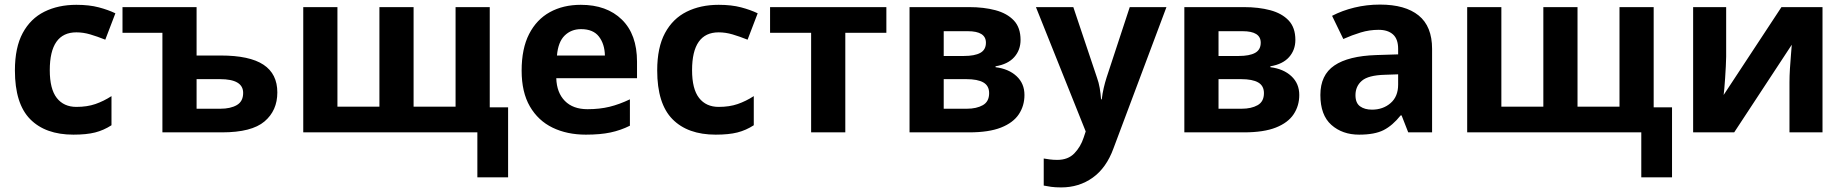

<svg xmlns="http://www.w3.org/2000/svg" viewBox="-20 -577 8043 837"><path d="M300 10Q178 10 111.5 -57.5Q45 -125 45 -270Q45 -370 79 -433Q113 -496 173.5 -526Q234 -556 313 -556Q369 -556 410.5 -545Q452 -534 483 -519L439 -404Q404 -418 373.5 -427Q343 -436 313 -436Q197 -436 197 -271Q197 -189 227.5 -150Q258 -111 313 -111Q360 -111 396 -123.5Q432 -136 466 -158V-31Q432 -9 394.5 0.5Q357 10 300 10Z M837 -546V-335H942Q1068 -335 1128.5 -295Q1189 -255 1189 -174Q1189 -95 1133 -47.5Q1077 0 948 0H688V-434H514V-546ZM939 -232H837V-103H941Q985 -103 1012.5 -119Q1040 -135 1040 -172Q1040 -232 939 -232Z M2115 -546V-109H2195V196H2061V0H1302V-546H1451V-112H1634V-546H1783V-112H1966V-546Z M2512 -556Q2625 -556 2691 -491.5Q2757 -427 2757 -308V-236H2405Q2407 -173 2442.5 -137Q2478 -101 2541 -101Q2594 -101 2637 -111.5Q2680 -122 2726 -144V-29Q2686 -9 2641.5 0.5Q2597 10 2534 10Q2452 10 2389 -20.5Q2326 -51 2290 -113Q2254 -175 2254 -269Q2254 -365 2286.5 -428.5Q2319 -492 2377 -524Q2435 -556 2512 -556ZM2513 -450Q2470 -450 2441.5 -422Q2413 -394 2408 -335H2617Q2616 -385 2591 -417.5Q2566 -450 2513 -450Z M3100 10Q2978 10 2911.5 -57.5Q2845 -125 2845 -270Q2845 -370 2879 -433Q2913 -496 2973.5 -526Q3034 -556 3113 -556Q3169 -556 3210.5 -545Q3252 -534 3283 -519L3239 -404Q3204 -418 3173.5 -427Q3143 -436 3113 -436Q2997 -436 2997 -271Q2997 -189 3027.5 -150Q3058 -111 3113 -111Q3160 -111 3196 -123.5Q3232 -136 3266 -158V-31Q3232 -9 3194.5 0.5Q3157 10 3100 10Z M3844 -434H3665V0H3516V-434H3337V-546H3844Z M4429 -403Q4429 -359 4401.5 -328Q4374 -297 4320 -288V-284Q4377 -277 4411.5 -245Q4446 -213 4446 -163Q4446 -116 4421.5 -79Q4397 -42 4344 -21Q4291 0 4205 0H3945V-546H4205Q4269 -546 4319.5 -532.5Q4370 -519 4399.5 -488Q4429 -457 4429 -403ZM4278 -391Q4278 -441 4199 -441H4094V-333H4182Q4229 -333 4253.5 -346.5Q4278 -360 4278 -391ZM4292 -171Q4292 -203 4267 -217.5Q4242 -232 4192 -232H4094V-103H4195Q4237 -103 4264.5 -118.5Q4292 -134 4292 -171Z M4496 -546H4659L4762 -239Q4770 -217 4774 -193.5Q4778 -170 4780 -144H4783Q4786 -170 4791.5 -193.5Q4797 -217 4804 -239L4905 -546H5065L4834 70Q4803 155 4743.5 197.5Q4684 240 4606 240Q4581 240 4562.5 237.5Q4544 235 4530 232V114Q4541 116 4556.5 118Q4572 120 4589 120Q4636 120 4663.5 91.5Q4691 63 4704 23L4713 -4Z M5627 -403Q5627 -359 5599.5 -328Q5572 -297 5518 -288V-284Q5575 -277 5609.5 -245Q5644 -213 5644 -163Q5644 -116 5619.5 -79Q5595 -42 5542 -21Q5489 0 5403 0H5143V-546H5403Q5467 -546 5517.5 -532.5Q5568 -519 5597.5 -488Q5627 -457 5627 -403ZM5476 -391Q5476 -441 5397 -441H5292V-333H5380Q5427 -333 5451.5 -346.5Q5476 -360 5476 -391ZM5490 -171Q5490 -203 5465 -217.5Q5440 -232 5390 -232H5292V-103H5393Q5435 -103 5462.5 -118.5Q5490 -134 5490 -171Z M5996 -557Q6106 -557 6164.5 -509.5Q6223 -462 6223 -364V0H6119L6090 -74H6086Q6051 -30 6012 -10Q5973 10 5905 10Q5832 10 5784 -32.5Q5736 -75 5736 -163Q5736 -250 5797 -291.5Q5858 -333 5980 -337L6075 -340V-364Q6075 -407 6052.5 -427Q6030 -447 5990 -447Q5950 -447 5912 -435.5Q5874 -424 5836 -407L5787 -508Q5831 -531 5884.5 -544Q5938 -557 5996 -557ZM6075 -253 6017 -251Q5945 -249 5917 -225Q5889 -201 5889 -162Q5889 -128 5909 -113.5Q5929 -99 5961 -99Q6009 -99 6042 -127.5Q6075 -156 6075 -208Z M7189 -546V-109H7269V196H7135V0H6376V-546H6525V-112H6708V-546H6857V-112H7040V-546Z M7505 -546V-330Q7505 -313 7503.5 -288Q7502 -263 7500.5 -237Q7499 -211 7497 -191Q7495 -171 7494 -163L7746 -546H7925V0H7781V-218Q7781 -245 7783 -277.5Q7785 -310 7787.5 -338.5Q7790 -367 7791 -382L7540 0H7361V-546Z"/></svg>

Font: Noto IKEA Latin
Style: Bold
Weight: 700
Designer: Monotype Design Team
Foundry: Monotype Imaging Inc.
Version: Version 1.0